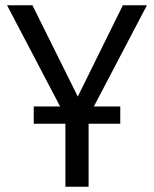

<svg xmlns="http://www.w3.org/2000/svg" viewBox="-20 -708 584 728"><path d="M537.1 -688 335.9 -304.2H436V-238.8H315.9V0H228V-238.8H107.9V-304.2H208L6.8 -688H103L274.9 -341.8L445.8 -688Z"/></svg>

Font: Fira Sans Book
Style: Regular
Weight: 350
Designer: Carrois Corporate & Edenspiekermann AG
Foundry: Carrois Corporate GbR & Edenspiekermann AG
Version: Version 4.203;PS 004.203;hotconv 1.0.88;makeotf.lib2.5.64775